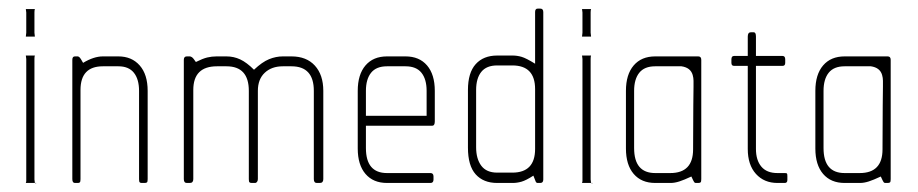

<svg xmlns="http://www.w3.org/2000/svg" viewBox="-20 -425 2133 446"><path d="M61 -404Q60 -401 60 -396V-349Q60 -347 60.5 -344.5Q61 -342 61 -340H40Q40 -342 40.5 -344.5Q41 -347 41 -349V-396Q41 -398 40.5 -400Q40 -402 40 -404ZM61 -296Q60 -294 60 -288V-8Q60 -6 60.5 -4Q61 -2 61 0Q62 0 63 1Q64 2 64 0H40L41 -4V-8V-288Q41 -290 40.5 -292Q40 -294 40 -296Z M316 0H309Q306 0 304.5 -1.5Q303 -3 303 -9V-214Q303 -241 291 -256Q279 -271 255 -271H219Q167 -271 167 -216V-9Q167 -3 165.5 -1.5Q164 0 161 0H154Q148 0 148 -9V-286Q148 -294 154 -294H161Q162 -294 164.5 -292Q167 -290 173 -279Q198 -294 219 -294H255Q286 -294 304.5 -273Q323 -252 323 -214V-9Q323 -3 321.5 -1.5Q320 0 316 0Z M723 0H716Q709 0 709 -9V-214Q709 -271 657 -271H637Q611 -271 595 -256Q579 -241 579 -214V-9Q579 -5 577 -2.5Q575 0 573 0H565Q561 0 559.5 -1.5Q558 -3 558 -9V-214Q558 -271 506 -271H484Q429 -271 429 -216V-9Q429 0 421 0H414Q407 0 407 -9V-286Q407 -294 414 -294H421Q423 -294 426 -292Q429 -290 435 -281Q451 -289 461.5 -291.5Q472 -294 483 -294H506Q523 -294 538 -287Q553 -280 570 -263Q589 -281 605 -287.5Q621 -294 637 -294H657Q692 -294 711.5 -272.5Q731 -251 731 -214V-9Q731 0 723 0Z M984 -133H830V-81Q830 -23 879 -23H980Q987 -23 987 -15V-8Q987 0 980 0H879Q847 0 829 -21Q811 -42 811 -80V-214Q811 -252 829 -273Q847 -294 879 -294H922Q954 -294 972 -273Q990 -252 990 -214V-143Q990 -133 984 -133ZM971 -214Q971 -241 959 -256Q947 -271 922 -271H879Q854 -271 842 -256Q830 -241 830 -214V-156H971Z M1235 0H1229Q1226 0 1224.5 -3Q1223 -6 1219 -17Q1202 -6 1191.5 -3Q1181 0 1171 0H1135Q1103 0 1085 -20Q1067 -40 1067 -82V-216Q1067 -256 1085 -276Q1103 -296 1135 -296H1171Q1181 -296 1191.5 -293Q1202 -290 1223 -277V-397Q1223 -405 1229 -405H1235Q1242 -405 1242 -397V-8Q1242 0 1235 0ZM1223 -218Q1223 -273 1170 -273H1135Q1110 -273 1098 -258Q1086 -243 1086 -216V-83Q1086 -56 1098 -40Q1110 -24 1135 -24H1170Q1223 -24 1223 -79Z M1353 -404Q1352 -401 1352 -396V-349Q1352 -347 1352.5 -344.5Q1353 -342 1353 -340H1332Q1332 -342 1332.5 -344.5Q1333 -347 1333 -349V-396Q1333 -398 1332.5 -400Q1332 -402 1332 -404ZM1353 -296Q1352 -294 1352 -288V-8Q1352 -6 1352.5 -4Q1353 -2 1353 0Q1354 0 1355 1Q1356 2 1356 0H1332L1333 -4V-8V-288Q1333 -290 1332.5 -292Q1332 -294 1332 -296Z M1602 0H1596Q1594 0 1592.5 -2Q1591 -4 1586 -15Q1569 -7 1558 -3.5Q1547 0 1538 0H1502Q1470 0 1452 -21Q1434 -42 1434 -80V-214Q1434 -252 1452 -273Q1470 -294 1502 -294H1602Q1609 -294 1609 -286V-9Q1609 -3 1607.5 -1.5Q1606 0 1602 0ZM1589 -251Q1584 -268 1563 -271H1502Q1477 -271 1465 -256Q1453 -241 1453 -214V-81Q1453 -23 1502 -23H1537Q1590 -23 1590 -78Q1590 -148 1590.5 -180Q1591 -212 1591 -224Q1591 -231 1591 -237.5Q1591 -244 1589 -251Z M1803 0H1786Q1755 0 1736 -21Q1717 -42 1717 -79V-272H1685Q1679 -272 1679 -279V-287Q1679 -295 1685 -295H1717V-340Q1717 -350 1724 -350H1731Q1736 -350 1736 -340V-295H1798Q1804 -295 1804 -287V-279Q1804 -272 1798 -272H1736V-79Q1736 -53 1748.5 -38Q1761 -23 1786 -23H1803Q1807 -23 1808 -22Q1809 -21 1809 -16V-7Q1809 0 1803 0Z M2042 0H2036Q2034 0 2032.5 -2Q2031 -4 2026 -15Q2009 -7 1998 -3.5Q1987 0 1978 0H1942Q1910 0 1892 -21Q1874 -42 1874 -80V-214Q1874 -252 1892 -273Q1910 -294 1942 -294H2042Q2049 -294 2049 -286V-9Q2049 -3 2047.5 -1.5Q2046 0 2042 0ZM2029 -251Q2024 -268 2003 -271H1942Q1917 -271 1905 -256Q1893 -241 1893 -214V-81Q1893 -23 1942 -23H1977Q2030 -23 2030 -78Q2030 -148 2030.5 -180Q2031 -212 2031 -224Q2031 -231 2031 -237.5Q2031 -244 2029 -251Z"/></svg>

Font: Chathura Light
Style: Regular
Weight: 300
Designer: Appaji Ambarisha Darbha
Foundry: Aditya Fonts
Version: Version 1.001 2016